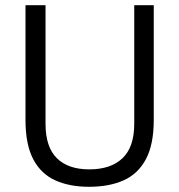

<svg xmlns="http://www.w3.org/2000/svg" viewBox="-20 -706 689 738"><path d="M322 12Q247 12 192 -13Q137 -38 107.5 -94.5Q78 -151 78 -245V-686H155V-230Q155 -141 198.5 -98Q242 -55 323 -55Q406 -55 451 -98Q496 -141 496 -230V-686H571V-245Q571 -151 541 -94.5Q511 -38 455.5 -13Q400 12 322 12Z"/></svg>

Font: Archivo SemiCondensed Light
Style: Regular
Weight: 300
Width: 4
Designer: Hector Gatti
Foundry: Omnibus-Type
Version: Version 2.001